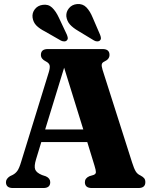

<svg xmlns="http://www.w3.org/2000/svg" viewBox="-20 -947 766 967"><path d="M233 -29.5Q233 0 198.5 0H45Q10 0 10 -29.5Q10 -46.5 30 -59.5L43.5 -66Q57.5 -73 67.2 -86.2Q77 -99.5 87 -133.5L225.5 -582.5Q233 -607 229.8 -618.5Q226.5 -630 210.5 -638Q186 -650 186 -670.5Q186 -700 221 -700H496.5Q531.5 -700 531.5 -670.5Q531.5 -649 506.5 -637.5Q495 -632.5 492.8 -623.8Q490.5 -615 496.5 -595.5L645.5 -128Q655 -98 663.5 -84Q672 -70 687 -63.5Q701 -56 706.5 -48.8Q712 -41.5 712 -29.5Q712 0 677 0H442.5Q407.5 0 407.5 -29.5Q407.5 -49.5 430 -59.5L451.5 -66Q463 -70.5 463 -80.2Q463 -90 456 -112.5L419.5 -231.5H188L161.5 -144.5Q151 -110 157.2 -93.5Q163.5 -77 191.5 -65.5L211 -59Q233 -49 233 -29.5ZM207.5 -295H399.5L303 -606ZM447 -858 484 -772Q487.5 -763.5 488.2 -756Q489 -748.5 483 -743Q477.5 -738 469 -738.5Q460.5 -739 453 -743.5L374.5 -791Q347 -807 332 -824Q317 -841 314 -865Q312.5 -887.5 327.5 -905.8Q342.5 -924 368 -926.5Q396.5 -929 415 -910Q433.5 -891 447 -858ZM276.5 -858 316.5 -773Q320 -764.5 321.2 -757.2Q322.5 -750 317 -744Q312 -738.5 303.5 -738.5Q295 -738.5 287 -742.5L207.5 -788Q179 -802.5 163.2 -818.5Q147.5 -834.5 144 -858.5Q141 -881.5 155.2 -900.2Q169.5 -919 194.5 -922.5Q223 -927 242.2 -908.8Q261.5 -890.5 276.5 -858Z"/></svg>

Font: Fraunces 72pt Soft
Style: Bold
Weight: 700
Version: Version 1.000;[b76b70a41]